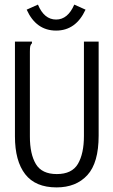

<svg xmlns="http://www.w3.org/2000/svg" viewBox="-20 -804 490 835"><path d="M226 11Q134 11 89.5 -46.5Q45 -104 45 -211V-623H119V-616Q113 -610 111.5 -603Q110 -596 110 -579V-210Q110 -134 136 -90.5Q162 -47 227 -47Q293 -47 319 -91.5Q345 -136 345 -213V-623H409V-214Q409 -96 360 -42.5Q311 11 226 11ZM303 -784 352 -762Q310 -671 224 -671Q137 -671 96 -762L145 -784Q172 -719 224 -719Q275 -719 303 -784Z"/></svg>

Font: Inconsolata SemiCondensed
Style: Regular
Weight: 400
Width: 4
Monospace: yes
Designer: Raph Levien, Cyreal, Brenton Simpson
Foundry: Raph Levien, Cyreal, Google
Version: Version 3.000; ttfautohint (v1.8.2.53-6de2)